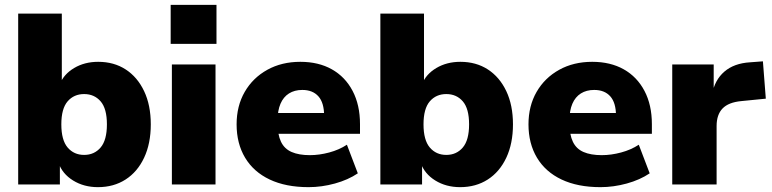

<svg xmlns="http://www.w3.org/2000/svg" viewBox="-20 -761 3184 792"><path d="M384 11Q326 11 281.5 -16.5Q237 -44 221 -90H227V0H55V-705H235V-414H227Q243 -455 286 -480.5Q329 -506 385 -506Q450 -506 498.5 -474.5Q547 -443 574.5 -385Q602 -327 602 -248Q602 -169 574.5 -110.5Q547 -52 498 -20.5Q449 11 384 11ZM327 -122Q369 -122 395 -152.5Q421 -183 421 -248Q421 -313 395 -343Q369 -373 327 -373Q285 -373 259 -343Q233 -313 233 -248Q233 -183 259 -152.5Q285 -122 327 -122Z M684 -580V-741H873V-580ZM689 0V-495H869V0Z M1253 11Q1159 11 1092.5 -20.5Q1026 -52 991 -110.5Q956 -169 956 -248Q956 -324 989.5 -382Q1023 -440 1082.5 -473Q1142 -506 1219 -506Q1294 -506 1349 -475Q1404 -444 1434.5 -386Q1465 -328 1465 -249V-209H1106V-295H1332L1317 -283Q1317 -337 1293.5 -363.5Q1270 -390 1227 -390Q1195 -390 1172 -375.5Q1149 -361 1137 -333Q1125 -305 1125 -264V-253Q1125 -206 1139 -176.5Q1153 -147 1183 -134Q1213 -121 1258 -121Q1297 -121 1338 -132Q1379 -143 1411 -164L1456 -46Q1416 -19 1361.5 -4Q1307 11 1253 11Z M1878 11Q1820 11 1775.5 -16.5Q1731 -44 1715 -90H1721V0H1549V-705H1729V-414H1721Q1737 -455 1780 -480.5Q1823 -506 1879 -506Q1944 -506 1992.5 -474.5Q2041 -443 2068.5 -385Q2096 -327 2096 -248Q2096 -169 2068.5 -110.5Q2041 -52 1992 -20.5Q1943 11 1878 11ZM1821 -122Q1863 -122 1889 -152.5Q1915 -183 1915 -248Q1915 -313 1889 -343Q1863 -373 1821 -373Q1779 -373 1753 -343Q1727 -313 1727 -248Q1727 -183 1753 -152.5Q1779 -122 1821 -122Z M2457 11Q2363 11 2296.5 -20.5Q2230 -52 2195 -110.5Q2160 -169 2160 -248Q2160 -324 2193.5 -382Q2227 -440 2286.5 -473Q2346 -506 2423 -506Q2498 -506 2553 -475Q2608 -444 2638.5 -386Q2669 -328 2669 -249V-209H2310V-295H2536L2521 -283Q2521 -337 2497.5 -363.5Q2474 -390 2431 -390Q2399 -390 2376 -375.5Q2353 -361 2341 -333Q2329 -305 2329 -264V-253Q2329 -206 2343 -176.5Q2357 -147 2387 -134Q2417 -121 2462 -121Q2501 -121 2542 -132Q2583 -143 2615 -164L2660 -46Q2620 -19 2565.5 -4Q2511 11 2457 11Z M2753 0V-495H2924V-371H2917Q2928 -431 2968 -465.5Q3008 -500 3074 -504L3127 -508L3139 -354L3038 -344Q2985 -339 2960.5 -313.5Q2936 -288 2936 -241V0Z"/></svg>

Font: Nunito Sans 11pt Black
Style: Regular
Weight: 900
Version: Version 3.101;gftools[0.9.27]